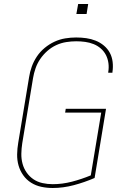

<svg xmlns="http://www.w3.org/2000/svg" viewBox="-20 -930 640 958"><path d="M243 8Q213 8 185.5 2Q158 -4 135 -18.5Q112 -33 96 -55.5Q80 -78 72.5 -104.5Q65 -131 65.5 -160Q66 -189 71 -218L125 -544Q129 -571 138.5 -597.5Q148 -624 164 -648Q180 -672 203 -691Q226 -710 252 -722Q278 -734 305.5 -738.5Q333 -743 360 -743Q386 -743 410.5 -739.5Q435 -736 457.5 -727Q480 -718 498.5 -702.5Q517 -687 528 -666.5Q539 -646 542 -621Q545 -596 541 -570Q541 -570 541 -569Q541 -568 541 -567H520Q520 -568 520 -568.5Q520 -569 520 -570Q524 -593 521 -615Q518 -637 508.5 -655.5Q499 -674 483 -688Q467 -702 447 -710Q427 -718 405 -721Q383 -724 360 -724Q336 -724 310.5 -720Q285 -716 261 -705Q237 -694 216.5 -676Q196 -658 181 -636Q166 -614 157.5 -589.5Q149 -565 145 -541L91 -215Q87 -189 86.5 -163Q86 -137 92.5 -113Q99 -89 113 -69Q127 -49 147 -35.5Q167 -22 192 -16.5Q217 -11 243 -11Q291 -11 339 -23.5Q387 -36 433 -55L485 -368H305L308 -387H509L452 -42Q401 -20 348 -6Q295 8 243 8ZM361 -860 370 -910H420L412 -860Z"/></svg>

Font: Iosevka SS04 Th Ex Obl
Style: Regular
Weight: 100
Width: 7
Italic angle: -9°
Monospace: yes
Designer: Belleve Invis
Foundry: Belleve Invis
Version: Version 19.0.0; ttfautohint (v1.8.4)